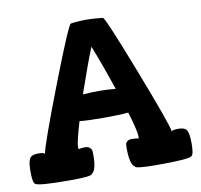

<svg xmlns="http://www.w3.org/2000/svg" viewBox="-78 -783 904 865"><g transform="rotate(-10 373.5 -350.0)"><path d="M5 -69Q5 -113 14 -128.5Q23 -144 52 -144Q83 -144 83 -136Q90 -178 189.5 -435.5Q289 -693 300 -695Q332 -700 378 -700Q402 -700 447 -695Q458 -690 557.5 -433.5Q657 -177 664 -136Q664 -144 695 -144Q724 -144 733 -128.5Q742 -113 742 -69Q742 -18 731 -12Q718 0 575 0Q472 0 472 -11Q450 -24 450 -100Q450 -111 451 -117Q452 -123 459 -129Q466 -135 479 -135Q508 -135 508 -131Q512 -131 512 -141Q512 -166 485 -255Q444 -251 376 -251Q303 -251 262 -255Q235 -165 235 -140Q235 -132 239 -131Q245 -135 265 -135Q280 -135 287.5 -128Q295 -121 296 -114Q297 -107 297 -91Q297 -25 275 -11Q275 0 172 0Q29 0 16 -12Q5 -18 5 -69ZM298 -371Q336 -374 371 -374Q412 -374 448 -370Q403 -503 373 -576Q345 -507 298 -371Z"/></g></svg>

Font: Gorditas
Style: Regular
Weight: 400
Designer: Gustavo Dipre (gbrenda1987@gmail.com)
Foundry: Gustavo Dipre (gbrenda1987@gmail.com)
Version: Version 1.001